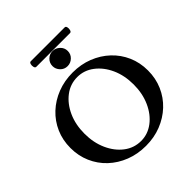

<svg xmlns="http://www.w3.org/2000/svg" viewBox="-245 -1093 1274 1274"><g transform="rotate(-45 392.0 -456.0)"><path d="M393 13Q315 13 248.5 -13Q182 -39 132.5 -85.5Q83 -132 55.5 -195Q28 -258 28 -332Q28 -406 55.5 -468.5Q83 -531 132.5 -577.5Q182 -624 248.5 -650Q315 -676 393 -676Q470 -676 536 -650Q602 -624 651.5 -577.5Q701 -531 728.5 -468.5Q756 -406 756 -332Q756 -258 728.5 -195Q701 -132 651.5 -85.5Q602 -39 536 -13Q470 13 393 13ZM393 -33Q457 -33 509.5 -73Q562 -113 592.5 -181Q623 -249 623 -333Q623 -418 592.5 -485.5Q562 -553 509.5 -593Q457 -633 393 -633Q327 -633 274.5 -593Q222 -553 191.5 -485.5Q161 -418 161 -333Q161 -249 191.5 -181Q222 -113 274.5 -73Q327 -33 393 -33ZM399 -729Q369 -729 348.5 -750.5Q328 -772 328 -800Q328 -830 349 -850.5Q370 -871 399 -871Q427 -871 449 -850.5Q471 -830 471 -800Q471 -770 449.5 -749.5Q428 -729 399 -729ZM249 -873Q239 -873 235.5 -886Q232 -899 235.5 -912Q239 -925 249 -925H567Q577 -925 580 -912Q583 -899 579 -886Q575 -873 565 -873Z"/></g></svg>

Font: Junicode SmExp
Style: Bold
Weight: 700
Width: 6
Designer: Peter S. Baker
Version: Version 2.205; ttfautohint (v1.8.4)